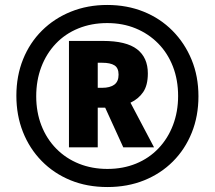

<svg xmlns="http://www.w3.org/2000/svg" viewBox="-20 -744 866 774"><path d="M258 -150V-579H395Q489 -579 532.5 -545.5Q576 -512 576 -448Q576 -400 557 -372.5Q538 -345 506 -330L601 -150H477L404 -310H374V-150ZM392 -390Q423 -390 440.5 -402.5Q458 -415 458 -443Q458 -470 441.5 -480.5Q425 -491 392 -491H374V-390ZM413 10Q331 10 264 -17.5Q197 -45 148 -95Q99 -145 72.5 -212Q46 -279 46 -358Q46 -438 73 -505Q100 -572 149.5 -621Q199 -670 266 -697Q333 -724 412 -724Q492 -724 559 -697Q626 -670 675.5 -620Q725 -570 752.5 -503Q780 -436 780 -356Q780 -276 753 -209Q726 -142 677 -93Q628 -44 561 -17Q494 10 413 10ZM413 -63Q476 -63 528.5 -84.5Q581 -106 619 -146Q657 -186 677.5 -240Q698 -294 698 -357Q698 -422 677 -476Q656 -530 617.5 -569Q579 -608 527 -629.5Q475 -651 412 -651Q349 -651 296 -629.5Q243 -608 205 -568Q167 -528 146.5 -474Q126 -420 126 -356Q126 -292 147 -238Q168 -184 207 -144.5Q246 -105 298.5 -84Q351 -63 413 -63Z"/></svg>

Font: Noto Sans Khmer SemiCondensed ExtraBold
Style: Regular
Weight: 800
Width: 4
Designer: Danh Hong and the Monotype Design Team
Foundry: Monotype Imaging Inc.
Version: Version 2.004